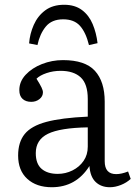

<svg xmlns="http://www.w3.org/2000/svg" viewBox="-20 -771 568 805"><path d="M197 14Q133 14 94.5 -21Q56 -56 56 -119Q56 -175 83.5 -209Q111 -243 174.5 -260Q238 -277 348 -282V-356Q348 -419 318.5 -446.5Q289 -474 234 -474Q203 -474 175 -464.5Q147 -455 133 -441Q148 -417 154 -404.5Q160 -392 160 -384Q160 -367 145.5 -355.5Q131 -344 111 -344Q88 -344 74.5 -356.5Q61 -369 61 -393Q61 -429 87.5 -457.5Q114 -486 156 -502.5Q198 -519 244 -519Q337 -519 378 -474Q419 -429 419 -345V-95Q419 -41 467 -41Q489 -41 517 -52L528 -21Q511 -5 487 4.5Q463 14 441 14Q404 14 381 -8Q358 -30 355 -75Q299 14 197 14ZM222 -42Q255 -42 284 -56.5Q313 -71 330.5 -96.5Q348 -122 348 -156V-237Q232 -235 181 -210Q130 -185 130 -129Q130 -84 154.5 -63Q179 -42 222 -42ZM249 -751Q294 -751 323.5 -729Q353 -707 368.5 -670Q384 -633 389 -590L353 -582Q340 -635 315.5 -662.5Q291 -690 245 -690Q197 -690 172 -659.5Q147 -629 137 -582L102 -589Q105 -629 121.5 -666.5Q138 -704 169.5 -727.5Q201 -751 249 -751Z"/></svg>

Font: Literata 12pt Light
Style: Regular
Weight: 300
Designer: Latin by Veronika Burian and Jose Scaglione. Greek by Irene Vlachou. Cyrillic by Vera Evstafieva.
Foundry: TypeTogether
Version: Version 3.002